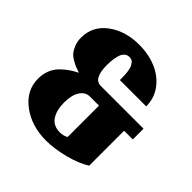

<svg xmlns="http://www.w3.org/2000/svg" viewBox="-163 -739 871 871"><g transform="rotate(45 272.5 -303.5)"><path d="M247.1 -606.9Q306.6 -606.9 356.2 -586.2Q405.8 -565.4 436.3 -524.9Q466.8 -484.4 466.8 -431.2H297.9Q297.9 -441.9 297.9 -446Q297.9 -450.2 297.4 -462.2Q296.9 -474.1 295.9 -480.2Q294.9 -486.3 293 -496.6Q291 -506.8 287.8 -512.5Q284.7 -518.1 280.3 -524.4Q275.9 -530.8 269.3 -533.4Q262.7 -536.1 254.9 -536.1Q239.7 -536.1 229.2 -525.4Q218.8 -514.6 214.6 -496.6Q210.4 -478.5 209.2 -465.6Q208 -452.6 208 -439Q208 -351.1 254.9 -351.1H529.8V-282.2H474.1V-58.1Q434.1 -32.7 371.6 -16.4Q309.1 0 254.9 0Q161.6 0 96.2 -49.1Q30.8 -98.1 30.8 -173.8Q30.8 -204.6 41.7 -230.2Q52.7 -255.9 72 -273.9Q91.3 -292 107.2 -302.5Q123 -313 143.1 -323.2Q126 -329.1 116.2 -332.8Q106.4 -336.4 89.1 -346.4Q71.8 -356.4 62.3 -367.9Q52.7 -379.4 44.9 -398.9Q37.1 -418.5 37.1 -442.9Q37.1 -516.6 97.7 -561.8Q158.2 -606.9 247.1 -606.9ZM313 -81.1V-282.2H254.9Q226.1 -282.2 208.5 -255.1Q190.9 -228 190.9 -180.2Q190.9 -131.8 210.7 -101.3Q230.5 -70.8 272.9 -70.8Q296.9 -70.8 313 -81.1Z"/></g></svg>

Font: Wesal
Style: Regular
Weight: 900
Designer: Ahmed zaza
Foundry: Ahmed zaza
Version: Version 2.01